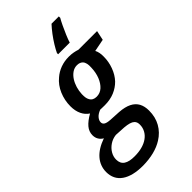

<svg xmlns="http://www.w3.org/2000/svg" viewBox="-360 -848 1170 1170"><g transform="rotate(-45 225.0 -263.0)"><path d="M241.7 -606V-616.2Q251.5 -637.2 268.1 -664.3Q284.7 -691.4 304.9 -718.3Q325.2 -745.1 344.7 -766.1H407.7V-753.9Q397.9 -737.3 385 -710.2Q372.1 -683.1 360.1 -654.8Q348.1 -626.5 341.8 -606ZM127.4 240.2Q38.1 240.2 -10.5 206.3Q-59.1 172.4 -59.1 107.9Q-58.6 55.7 -24.4 16.1Q9.8 -23.4 76.7 -46.9Q60.1 -55.7 50.3 -71.8Q40.5 -87.9 40.5 -108.9Q40.5 -140.1 61.5 -165Q82.5 -189.9 124 -213.4Q98.6 -229.5 84.5 -259Q70.3 -288.6 70.3 -328.6Q70.3 -379.9 90.1 -426.5Q109.9 -473.1 146.5 -502.9Q171.4 -524.9 204.8 -537.4Q238.3 -549.8 276.9 -549.8Q298.3 -549.8 316.2 -546.4Q334 -543 348.6 -538.1H509.3L496.1 -476.1L416 -460.4Q422.4 -448.7 425.5 -433.1Q428.7 -417.5 428.2 -399.4Q428.2 -355.5 412.8 -314Q397.5 -272.5 370.1 -243.2Q343.3 -215.8 306.4 -200.4Q269.5 -185.1 223.6 -185.1Q210 -185.1 200.2 -185.5Q190.4 -186 184.1 -186Q157.7 -175.8 144.8 -160.4Q131.8 -145 131.8 -129.4Q131.8 -115.7 142.6 -108.4Q148.9 -104 159.4 -101.6Q169.9 -99.1 185.1 -98.1L255.9 -94.2Q303.2 -90.8 333 -75.9Q362.8 -61 377 -34.9Q391.1 -8.8 391.1 28.3Q391.1 84.5 366.9 127.2Q342.8 169.9 299.3 196.8Q266.1 217.8 222.4 228.8Q178.7 239.7 127.4 240.2ZM132.3 163.6Q167.5 163.6 196.5 155.8Q225.6 147.9 246.1 133.3Q267.1 118.7 279.1 96.9Q291 75.2 291 49.3Q291 38.6 288.1 29.8Q285.2 21 277.8 14.2Q269 5.9 252.4 1Q235.8 -3.9 211.4 -5.9L142.6 -9.8Q112.8 -6.3 88.9 9.8Q64.9 25.9 51.3 49.1Q37.6 72.3 37.6 97.7Q37.6 132.3 61.8 148.2Q85.9 164.1 132.3 163.6ZM225.1 -256.8Q254.9 -256.8 276.9 -276.6Q298.8 -296.4 312.3 -329.8Q325.7 -363.3 327.1 -404.8Q328.6 -425.3 325.2 -440.2Q321.8 -455.1 313.5 -463.9Q307.1 -470.7 297.6 -474.4Q288.1 -478 275.4 -478Q252.9 -478 234.4 -465.3Q215.8 -452.6 202.1 -431.6Q188.5 -410.6 180.7 -384.8Q172.9 -358.9 171.9 -331.5Q171.4 -315.4 173.3 -302.7Q175.3 -290 180.7 -280.8Q193.4 -256.8 225.1 -256.8Z"/></g></svg>

Font: Open Sans SemiCondensed SemiBold
Style: Italic
Weight: 600
Width: 4
Italic angle: -12°
Designer: Monotype Design Team
Foundry: Monotype Imaging Inc.
Version: Version 3.000